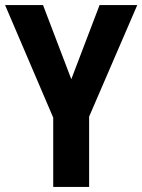

<svg xmlns="http://www.w3.org/2000/svg" viewBox="-20 -734 559 754"><path d="M260 -423 149 -714H0L189 -272V0H330V-276L519 -714H371Z"/></svg>

Font: Noto Sans Armenian Condensed
Style: Regular
Weight: 400
Width: 3
Designer: Monotype Design Team
Foundry: Monotype Imaging Inc.
Version: Version 2.008